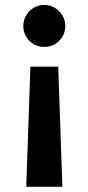

<svg xmlns="http://www.w3.org/2000/svg" viewBox="-20 -551 354 768"><path d="M229.5 196.3H85L101.6 -284.2H212.9ZM241.2 -447.3Q241.2 -423.8 229.7 -404.5Q218.3 -385.3 199.2 -374.3Q180.2 -363.3 157.2 -363.3Q134.3 -363.3 115 -374.3Q95.7 -385.3 84.5 -404.5Q73.2 -423.8 73.2 -447.3Q73.2 -470.2 84.5 -489.3Q95.7 -508.3 115 -519.8Q134.3 -531.2 157.2 -531.2Q180.2 -531.2 199.2 -519.8Q218.3 -508.3 229.7 -489.3Q241.2 -470.2 241.2 -447.3Z"/></svg>

Font: Reddit Sans Chocolate
Style: Bold
Weight: 700
Designer: Stephen Hutchings
Foundry: Reddit
Version: Version 1.011